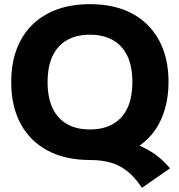

<svg xmlns="http://www.w3.org/2000/svg" viewBox="-20 -760 861 924"><path d="M663 144Q630 94 594 65Q558 36 514.5 23Q471 10 413 10Q295 10 210 -35Q125 -80 79.5 -164Q34 -248 34 -365Q34 -482 79.5 -566Q125 -650 210 -695Q295 -740 413 -740Q531 -740 615.5 -695Q700 -650 745.5 -566Q791 -482 791 -365Q791 -298 775 -240Q759 -182 728.5 -137Q698 -92 653 -60V-58Q739 -22 798 50ZM413 -137Q478 -137 524 -163.5Q570 -190 593.5 -240.5Q617 -291 617 -365Q617 -439 593.5 -489.5Q570 -540 524 -566.5Q478 -593 413 -593Q347 -593 301.5 -566.5Q256 -540 232.5 -489.5Q209 -439 209 -365Q209 -291 232.5 -240.5Q256 -190 301.5 -163.5Q347 -137 413 -137Z"/></svg>

Font: M PLUS 1 ExtraBold
Style: Regular
Weight: 800
Designer: Coji Morishita
Foundry: UNDERFOREST DESIGN
Version: Version 1.001